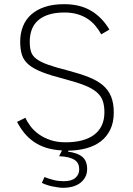

<svg xmlns="http://www.w3.org/2000/svg" viewBox="-20 -710 638 923"><path d="M398.9 102.1Q398.9 125.5 389.2 142.6Q379.4 159.7 363.8 170.9Q348.1 182.1 327.6 187.5Q307.1 192.9 286.1 192.9Q273.9 192.9 259.3 190.9Q244.6 189 230.2 185.8Q215.8 182.6 202.9 178.2Q189.9 173.8 181.2 168.9L193.8 141.1Q215.8 149.9 238.5 155.5Q261.2 161.1 286.1 161.1Q324.2 161.1 342.5 145Q360.8 128.9 360.8 104Q360.8 89.4 355.7 78.1Q350.6 66.9 339.1 59.1Q327.6 51.3 309.1 46.6Q290.5 42 264.2 41L277.8 13.2Q233.9 10.7 200.4 -0.2Q167 -11.2 141.4 -29.3Q115.7 -47.4 96.4 -71.3Q77.1 -95.2 62 -124L102.1 -144Q110.8 -124 126.7 -103Q142.6 -82 166.3 -64.9Q189.9 -47.9 221.9 -36.9Q253.9 -25.9 294.9 -25.9Q338.9 -25.9 373.5 -34.9Q408.2 -43.9 432.4 -62Q456.5 -80.1 469.2 -106.9Q481.9 -133.8 481.9 -169.9Q481.9 -201.7 474.1 -224.9Q466.3 -248 445.3 -266.4Q424.3 -284.7 387.7 -299.3Q351.1 -314 293.9 -329.1Q227.1 -346.2 185.1 -362.3Q143.1 -378.4 118.9 -398.4Q94.7 -418.5 85.9 -445.1Q77.1 -471.7 77.1 -509.8Q77.1 -549.3 90.1 -582.5Q103 -615.7 129.2 -639.4Q155.3 -663.1 194.8 -676.5Q234.4 -689.9 288.1 -689.9Q364.7 -689.9 417.7 -658.4Q470.7 -627 505.9 -567.9L466.8 -544.9Q454.6 -566.9 438.5 -586.2Q422.4 -605.5 400.9 -619.6Q379.4 -633.8 352.1 -641.8Q324.7 -649.9 290 -649.9Q246.1 -649.9 214.6 -639.9Q183.1 -629.9 162.6 -611.6Q142.1 -593.3 132.6 -567.4Q123 -541.5 123 -509.8Q123 -481 129.2 -461.4Q135.3 -441.9 154.8 -427Q174.3 -412.1 210.4 -399.2Q246.6 -386.2 306.2 -371.1Q363.8 -356 405.5 -339.6Q447.3 -323.2 474.1 -300.5Q501 -277.8 513.9 -246.3Q526.9 -214.8 526.9 -169.9Q526.9 -121.1 510 -86.7Q493.2 -52.2 463.9 -30Q434.6 -7.8 394.8 2.9Q355 13.7 309.1 14.2L307.1 19Q353 24.9 376 44.2Q398.9 63.5 398.9 102.1Z"/></svg>

Font: Clear Sans Thin
Style: Regular
Weight: 250
Foundry: Intel Corporation
Version: Version 1.00